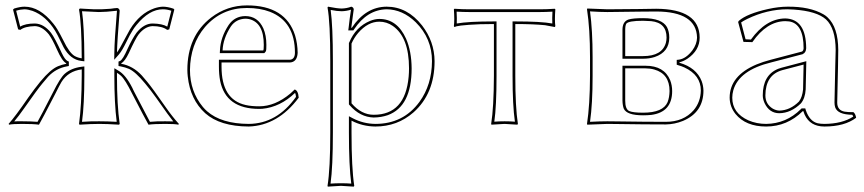

<svg xmlns="http://www.w3.org/2000/svg" viewBox="-20 -464 3234 719"><path d="M187 -112.8Q137.7 -17.1 126 2.9Q105 0 63 0Q26.9 0 14.2 2.9L12.2 0Q36.6 -26.9 85.9 -98.6Q108.9 -131.3 130.9 -158.2Q168.9 -204.1 196.8 -215.8Q210.9 -221.7 228 -225.1V-227.1Q212.9 -234.4 193.4 -278.3Q176.3 -316.9 163.1 -335Q138.7 -365.2 110.8 -366.2Q72.8 -365.2 56.2 -352.1L47.9 -354L28.8 -428.2L33.2 -432.1Q55.7 -439 71.8 -439Q128.9 -439 179.7 -375.5Q188.5 -364.7 194.8 -354Q203.6 -339.8 217.3 -312.5Q239.7 -266.1 259.3 -254.4Q271.5 -247.6 286.1 -245.6Q285.6 -376 275.9 -428.2L278.8 -432.1Q285.6 -432.1 303.2 -430.7Q334 -428.7 350.1 -429.2Q355 -429.2 359.4 -429.2Q363.8 -429.2 368.4 -429.7Q373 -430.2 377 -430.2Q380.9 -430.2 386 -430.7Q391.1 -431.2 393.6 -431.2Q396 -431.2 400.9 -432.1Q405.8 -433.1 407.5 -433.1Q409.2 -433.1 414.1 -433.6L418.9 -434.1Q427.2 -432.1 428.2 -423.8Q418.9 -309.1 418 -267.6Q426.3 -277.3 452.1 -327.1Q460.4 -342.8 466.8 -354Q503.4 -413.6 557.1 -432.6Q574.7 -438.5 589.8 -439Q606.9 -439 627.9 -432.1H628.9L632.8 -428.2L613.8 -354L606 -352.1Q587.9 -366.2 550.8 -366.2Q522.5 -364.7 499 -335Q487.8 -320.3 462.4 -265.1Q447.8 -234.4 434.1 -227.1V-225.1Q478 -217.3 511.2 -181.2Q519.5 -171.9 530.8 -158.2Q549.8 -135.7 602.1 -60.5Q625.5 -26.9 649.9 0L647.9 2.9Q635.3 0 599.1 0Q557.6 0 536.1 2.9Q522.5 -21 475.1 -112.8Q448.7 -166 433.1 -180.2Q425.3 -187 418 -191.4V-180.2Q418 -70.8 428.2 0L425.8 2.9Q379.9 0 352.1 0Q321.8 0 277.8 2.9L275.9 0Q285.6 -68.4 286.1 -180.2V-204.1Q235.4 -197.8 210 -156.7Q203.6 -146 187 -112.8ZM178.2 -117.7Q205.1 -171.9 222.2 -187.5Q246.6 -209 284.7 -213.9L295.9 -215.3V-180.2Q295.9 -72.3 287.1 -7.8Q321.3 -10.3 352.1 -9.8Q382.3 -9.8 417 -7.8Q408.2 -76.7 408.2 -180.2V-208.5L422.9 -199.7Q450.7 -184.1 475.6 -134.8Q476.6 -132.3 479 -127.4Q482.4 -120.6 483.9 -117.7Q532.2 -24.4 541.5 -7.8Q566.9 -10.3 599.1 -9.8Q614.3 -9.8 628.9 -9.3Q615.7 -24.9 564.5 -98.1Q543.9 -127 523.4 -151.4Q487.3 -195.3 462.9 -206.1Q449.2 -211.9 432.1 -215.3L423.8 -216.8V-233.4L429.7 -235.8Q439.9 -240.7 458 -281.7Q475.6 -319.8 491.2 -341.3Q518.6 -375.5 550.8 -376Q587.9 -375.5 606.4 -364.3L621.6 -423.8Q605 -429.2 589.8 -429.2Q539.1 -429.2 491.2 -370.6Q481.9 -359.4 475.6 -348.6Q467.3 -335.9 454.6 -309.6Q437.5 -274.4 425.8 -260.7L407.7 -240.2L408.2 -267.6Q408.7 -312.5 418 -423.8Q376 -418.9 350.1 -418.9Q339.8 -418.9 287.1 -421.9Q295.4 -366.2 295.9 -245.6V-234.4L284.7 -235.8Q243.2 -240.7 217.8 -287.6Q213.9 -294.9 206.5 -310.5Q193.8 -336.9 186.5 -348.6Q151.9 -404.8 101.6 -423.3Q85.9 -428.7 71.8 -429.2Q55.7 -428.7 40.5 -423.8L55.7 -364.3Q74.7 -376 110.8 -376Q144 -375 170.9 -341.3Q185.1 -322.8 211.4 -265.1Q223.1 -240.7 232.4 -235.8L237.8 -233.4V-216.8L230 -215.3Q189.5 -208 160.2 -176.8Q151.4 -167 138.7 -151.4Q120.1 -129.4 68.8 -56.2Q50.8 -30.3 33.2 -9.3Q47.9 -10.3 63 -9.8Q95.7 -9.8 120.6 -7.8Q131.8 -27.3 178.2 -117.7Z M1083.5 -128.9Q1096.7 -125 1098.6 -98.1Q1020.5 6.3 911.6 9.8Q803.7 9.3 748.5 -40Q692.4 -90.8 683.1 -177.7Q681.6 -190.4 681.6 -202.1Q681.6 -329.6 771 -398.4Q830.6 -443.8 904.8 -443.8Q1049.3 -443.8 1085 -331.5Q1094.2 -300.8 1094.7 -266.1Q1092.8 -231.4 1065.4 -230H809.6V-213.9Q809.6 -90.8 899.9 -70.8Q921.4 -65.9 950.7 -65.9Q1010.3 -65.9 1067.4 -113.8Q1076.2 -121.6 1083.5 -128.9ZM813.5 -274.9H965.8Q967.8 -277.8 967.8 -295.9Q967.8 -379.4 912.6 -392.6Q905.3 -394 898.4 -394Q863.8 -392.6 844.7 -365.2Q815.4 -320.3 813.5 -274.9ZM1085 -116.2Q1029.3 -63 962.4 -56.6Q955.6 -56.2 950.7 -56.2Q825.2 -56.2 804.2 -162.1Q799.8 -186 799.8 -213.9V-240.2H1065.4Q1084 -241.7 1084.5 -266.1Q1084.5 -383.3 990.7 -419.9Q953.6 -434.1 904.8 -434.1Q809.6 -434.1 747.6 -362.8Q692.4 -297.9 691.4 -202.1Q691.4 -122.1 739.7 -63.5Q747.6 -54.2 755.4 -47.4Q808.6 -0.5 911.6 0Q1017.6 -1 1088.4 -101.1Q1087.9 -109.9 1085 -116.2ZM803.2 -265.1 803.7 -275.4Q805.7 -324.2 836.4 -370.6Q858.9 -403.3 898.4 -403.8Q945.3 -403.8 966.3 -357.4Q977.5 -331.5 977.5 -295.9Q977.5 -275.9 976.1 -272.9Q974.1 -269.5 972.7 -268.1L969.7 -265.1Z M1216.8 32.2V-234.9Q1216.8 -380.4 1206.5 -436L1208.5 -439Q1243.2 -432.1 1259.8 -432.1Q1278.8 -432.6 1295.4 -439Q1303.7 -437 1304.7 -429.2Q1295.4 -360.4 1295.4 -359.9H1297.4Q1349.6 -438.5 1427.7 -439Q1505.4 -439 1560.5 -368.7Q1606.9 -308.6 1607.4 -234.9Q1607.4 -113.3 1528.3 -43Q1467.8 9.8 1385.7 9.8Q1336.9 9.3 1296.4 -12.2V32.2Q1296.4 165.5 1306.6 231.9L1304.7 234.9Q1302.7 234.9 1256.8 231.9L1207.5 234.9L1206.5 231.9Q1216.8 168.5 1216.8 32.2ZM1296.4 -300.8V-77.1Q1333.5 -34.2 1379.4 -34.2Q1497.6 -34.2 1510.3 -176.8Q1511.7 -192.4 1511.7 -208Q1511.7 -324.2 1451.2 -366.7Q1428.2 -382.8 1400.4 -382.8Q1357.9 -382.8 1321.3 -340.8Q1305.7 -322.3 1296.4 -300.8ZM1226.6 32.2Q1226.6 161.1 1217.8 223.6Q1235.4 222.2 1256.8 222.2Q1279.3 222.2 1295.4 223.6Q1286.6 157.2 1286.6 32.2V-28.8L1301.3 -21Q1340.8 -0.5 1385.7 0Q1490.2 0 1550.8 -82.5Q1597.2 -146.5 1597.7 -234.9Q1597.7 -320.3 1536.6 -380.9Q1487.3 -428.7 1427.7 -429.2Q1355 -427.7 1306.2 -354.5L1303.2 -350.1H1284.2L1285.6 -360.8Q1289.6 -397.5 1294.4 -427.7Q1277.3 -422.4 1259.8 -421.9Q1242.7 -421.9 1218.3 -426.8Q1226.6 -365.7 1226.6 -234.9ZM1286.6 -303.2 1287.6 -304.7Q1312 -363.3 1365.7 -385.7Q1384.3 -393.1 1400.4 -393.1Q1467.3 -393.1 1500.5 -319.3Q1521 -272.5 1521.5 -208Q1521.5 -65.4 1432.1 -32.7Q1408.2 -24.4 1379.4 -23.9Q1328.1 -25.4 1289.1 -70.3L1286.6 -73.2Z M1829.6 -374Q1773.4 -374 1736.3 -371.1Q1699.2 -368.2 1690.4 -365.7L1681.6 -362.8L1679.7 -366.2Q1682.6 -389.2 1679.7 -429.2L1681.6 -431.2Q1711.9 -429.2 1736.3 -429.2H2002.4Q2027.8 -429.2 2057.6 -431.2L2059.6 -429.2Q2056.6 -388.2 2059.6 -366.2L2057.6 -362.8Q2057.6 -362.8 2021 -369.6Q1978 -374 1909.7 -374V-180.2Q1909.7 -63 1919.4 0L1917.5 2.9Q1915.5 2.9 1869.6 0L1820.3 2.9L1819.3 0Q1829.1 -61 1829.6 -180.2ZM1829.6 -383.8H1839.4V-180.2Q1839.4 -65.9 1831.1 -8.3Q1848.1 -9.8 1869.6 -9.8Q1891.6 -9.8 1908.2 -8.3Q1899.4 -69.3 1899.4 -180.2V-383.8H1909.7Q2006.8 -383.8 2048.3 -376Q2047.4 -395 2048.8 -420.4Q2022.9 -418.9 2002.4 -418.9H1736.3Q1715.3 -418.9 1689.9 -420.4Q1691.4 -394.5 1690.4 -376Q1733.9 -383.8 1829.6 -383.8Z M2254.4 0Q2254.4 0 2179.2 2.9L2178.2 0Q2189 -70.3 2189.5 -180.2V-249Q2189.5 -356.4 2178.2 -429.2L2179.2 -432.1Q2180.7 -432.1 2254.4 -429.2Q2295.9 -429.2 2373 -430.2Q2421.4 -431.2 2437.5 -431.2Q2599.6 -430.2 2600.1 -323.2Q2600.1 -275.4 2554.2 -244.1Q2537.6 -233.4 2524.4 -231V-229Q2587.9 -210.4 2607.4 -160.6Q2613.8 -143.6 2614.3 -125Q2614.3 -43.5 2537.6 -11.2Q2506.3 1.5 2473.1 2Q2392.1 2 2299.8 0.5Q2265.6 0 2254.4 0ZM2321.3 -208V-86.9Q2321.3 -55.7 2335.9 -48.3Q2350.6 -42 2388.2 -42Q2462.9 -42 2480 -81.5Q2486.8 -99.1 2487.3 -123Q2487.3 -187.5 2430.2 -203.6Q2414.6 -208 2397.5 -208ZM2321.3 -253.9H2388.2Q2459.5 -253.9 2473.6 -303.7Q2476.1 -313.5 2476.1 -323.2Q2476.1 -378.9 2418.5 -384.8Q2406.7 -385.7 2388.2 -386.2Q2332.5 -386.2 2325.2 -375Q2321.3 -368.2 2321.3 -352.1ZM2254.4 -9.8Q2265.6 -9.8 2300.3 -9.3Q2393.6 -7.8 2473.1 -7.8Q2539.6 -7.8 2577.6 -51.3Q2603.5 -82 2604.5 -125Q2604.5 -182.6 2543 -211.4Q2532.2 -216.3 2521.5 -219.2L2514.2 -221.7V-239.7L2522.9 -240.7Q2549.3 -244.6 2572.8 -275.4Q2589.8 -298.8 2590.3 -323.2Q2587.9 -420.4 2437.5 -420.9Q2421.9 -420.9 2373.5 -420.4Q2295.4 -418.9 2254.4 -418.9Q2226.6 -418.9 2189.5 -421.4Q2199.2 -350.6 2199.2 -249V-180.2Q2199.2 -74.2 2189.5 -7.8Q2227.1 -9.8 2254.4 -9.8ZM2311 -217.8H2397.5Q2467.3 -217.8 2489.7 -163.6Q2497.1 -144.5 2497.1 -123Q2497.1 -43.9 2418.9 -33.7Q2404.8 -32.2 2388.2 -32.2Q2327.1 -32.2 2315.9 -57.1Q2311.5 -68.8 2311 -86.9ZM2311 -244.1V-352.1Q2311 -383.8 2334 -391.1Q2350.6 -396 2388.2 -396Q2458.5 -396 2477.5 -362.8Q2486.3 -346.2 2486.3 -323.2Q2486.3 -269 2431.6 -250.5Q2411.6 -244.1 2388.2 -244.1Z M3115.2 -80.1Q3115.2 -50.8 3143.1 -45.9Q3154.8 -43.9 3176.3 -43.9Q3184.1 -36.6 3186 -22.9Q3142.6 9.8 3067.4 9.8Q3013.7 9.8 2993.2 -34.7Q2990.2 -41.5 2988.3 -47.9H2986.3Q2927.7 9.8 2849.1 9.8Q2772.9 9.8 2734.4 -37.1Q2712.9 -64 2712.4 -98.1Q2712.4 -180.2 2813 -222.7Q2837.9 -232.9 2866.2 -240.2L2983.4 -271Q2988.8 -274.4 2989.3 -283.2Q2989.3 -375.5 2935.1 -383.8Q2927.7 -384.8 2920.4 -384.8Q2851.1 -383.8 2797.4 -306.2L2764.2 -307.1L2744.1 -381.8L2747.1 -386.2Q2777.3 -412.6 2856 -430.2Q2896 -439 2929.2 -439Q3012.2 -439.9 3064 -410.2Q3073.2 -404.8 3079.1 -398.9Q3118.7 -361.8 3119.1 -276.9Q3119.1 -272.5 3118.2 -215.8Q3115.2 -98.6 3115.2 -80.1ZM2989.3 -222.2 2909.2 -201.2Q2846.7 -183.6 2846.2 -106.9Q2846.2 -74.2 2874 -57.1Q2886.2 -50.3 2898.4 -49.8Q2939 -50.8 2972.2 -84Q2984.4 -100.1 2987.3 -128.9ZM3105 -80.1Q3105 -98.1 3107.9 -217.8Q3109.4 -272.5 3109.4 -276.9Q3108.9 -358.4 3072.8 -391.6Q3038.1 -422.4 2952.1 -428.2Q2939.5 -429.2 2929.2 -429.2Q2853 -429.2 2778.3 -393.1Q2763.2 -385.7 2755.4 -379.9L2772 -316.9L2792 -315.9Q2848.6 -394 2920.4 -395Q2998.5 -393.1 2999 -283.2Q2998 -266.6 2986.3 -261.7V-261.2L2868.7 -230.5Q2747.6 -201.2 2726.1 -126Q2722.2 -111.8 2722.2 -98.1Q2722.2 -40.5 2782.7 -13.2Q2813.5 0 2849.1 0Q2924.3 -1 2979 -55.2L2981.9 -58.1H2995.6L2997.6 -51.3Q3011.7 -9.8 3042 -2.4Q3053.2 0 3067.4 0Q3133.8 -0.5 3175.3 -27.3Q3173.8 -31.2 3171.9 -34.2Q3116.7 -34.7 3107.4 -62.5Q3105 -70.8 3105 -80.1ZM2999.5 -234.9 2997.1 -128.9Q2995.1 -96.2 2979.5 -77.1Q2941.9 -40.5 2898.4 -40Q2861.3 -40 2843.3 -77.6Q2836.4 -92.8 2836.4 -106.9Q2836.4 -183.1 2894.5 -206.5Q2900.9 -209 2906.7 -210.4Z"/></svg>

Font: Linux Biolinum Outline O
Style: Bold
Weight: 700
Designer: Philipp H. Poll
Foundry: Philipp H. Poll
Version: Version 0.9.2